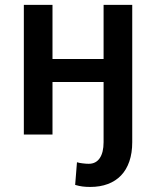

<svg xmlns="http://www.w3.org/2000/svg" viewBox="-20 -548 640 782"><path d="M193.8 -528.3V-307.6H401.9V-528.3H518.6V31.2Q518.6 75.2 506.8 109.4Q495.1 143.6 473.1 166.5Q451.2 189.5 419.4 201.4Q387.7 213.4 347.7 213.4Q331.1 213.4 316.9 211.7Q302.7 210 286.1 205.1L293.5 112.8Q297.9 114.3 304.2 115.5Q310.5 116.7 317.1 117.4Q323.7 118.2 330.3 118.7Q336.9 119.1 341.3 119.1Q370.6 119.1 386.2 96.2Q401.9 73.2 401.9 31.2V-213.9H193.8V0H77.1V-528.3Z"/></svg>

Font: Roboto Mono
Style: Regular
Weight: 500
Designer: Google
Version: Version 2.000986; 2015; ttfautohint (v1.3)